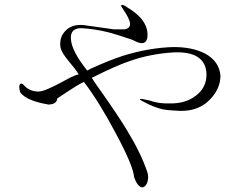

<svg xmlns="http://www.w3.org/2000/svg" viewBox="-20 -791 1040 805"><path d="M503.9 -668H457L381.8 -678.7Q357.4 -682.6 346.7 -683.6Q329.1 -686.5 318.4 -686.5Q275.4 -686.5 252 -659.2Q232.4 -637.7 232.4 -607.4Q231.4 -587.9 245.1 -565.4Q253.9 -551.8 275.4 -525.4Q288.1 -510.7 293.9 -502.9Q303.7 -490.2 309.6 -479.5Q294.9 -475.6 274.4 -465.8Q262.7 -460 236.3 -445.3Q202.1 -426.8 184.6 -419.9Q157.2 -407.2 140.6 -407.2Q124 -407.2 109.4 -413.1Q94.7 -418.9 84 -429.7Q70.3 -446.3 63.5 -437.5Q57.6 -429.7 64.5 -404.3Q79.1 -383.8 115.2 -370.1Q143.6 -359.4 184.6 -352.5Q200.2 -353.5 208 -358.4Q219.7 -365.2 219.7 -377.9L263.7 -407.2Q287.1 -422.9 298.8 -429.7Q317.4 -441.4 332 -447.3Q395.5 -364.3 465.8 -231.4Q538.1 -96.7 542 -49.8Q551.8 -19.5 565.4 -9.8Q576.2 -1 586.9 -9.8Q596.7 -17.6 599.6 -34.2Q603.5 -52.7 597.7 -69.3Q571.3 -148.4 511.7 -246.1Q477.5 -302.7 413.1 -394.5Q392.6 -422.9 384.8 -434.6Q371.1 -454.1 365.2 -464.8Q465.8 -515.6 524.4 -535.2Q610.4 -565.4 707 -571.3Q786.1 -575.2 820.3 -543Q845.7 -519.5 845.7 -477.5Q845.7 -422.9 799.8 -388.7Q756.8 -356.4 693.4 -357.4Q672.9 -356.4 648.4 -359.4Q624 -363.3 605.5 -370.1Q572.3 -377.9 567.4 -376Q562.5 -374 584 -363.3Q626 -340.8 661.1 -333Q684.6 -328.1 732.4 -326.2Q814.5 -323.2 864.3 -377.9Q904.3 -421.9 904.3 -473.6Q899.4 -534.2 839.8 -566.4Q787.1 -593.8 707 -593.8Q603.5 -590.8 494.1 -556.6Q434.6 -537.1 360.4 -502.9L345.7 -495.1Q280.3 -577.1 277.3 -627Q273.4 -672.9 321.3 -672.9Q377 -669.9 435.5 -655.3Q469.7 -646.5 532.2 -625L537.1 -623Q570.3 -604.5 585 -612.3Q598.6 -619.1 598.6 -644.5Q598.6 -681.6 571.3 -713.9Q549.8 -738.3 515.6 -758.8Q498 -771.5 491.2 -770.5Q483.4 -769.5 495.1 -753.9Q523.4 -712.9 525.4 -692.4Q526.4 -672.9 503.9 -668Z"/></svg>

Font: Batang
Style: Regular
Weight: 400
Version: Version 2.21